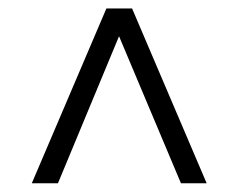

<svg xmlns="http://www.w3.org/2000/svg" viewBox="-20 -710 552 445"><path d="M226.6 -690.4H286.1L459 -285.2H399.4L255.9 -626L114.3 -285.2H53.7Z"/></svg>

Font: DINish
Style: Regular
Weight: 400
Designer: Bert Driehuis
Foundry: Playbeing
Version: Version 3.008; git-95204e4c-release